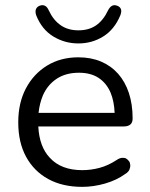

<svg xmlns="http://www.w3.org/2000/svg" viewBox="-20 -718 582 747"><path d="M300 9Q223 9 167.5 -21.5Q112 -52 81.5 -108Q51 -164 51 -242Q51 -318 81 -374.5Q111 -431 163.5 -463Q216 -495 285 -495Q334 -495 373 -478.5Q412 -462 439.5 -431Q467 -400 481.5 -356Q496 -312 496 -257Q496 -241 487 -233.5Q478 -226 461 -226H129Q133 -147 174 -104Q218 -56 300 -56Q334 -56 367.5 -65Q401 -74 433 -95Q446 -104 457 -104Q458 -104 464 -103.5Q470 -103 477 -96.5Q484 -90 485.5 -83.5Q487 -77 487 -74Q487 -67 483.5 -58Q480 -49 467 -41Q434 -17 389 -4Q344 9 300 9ZM410 -358Q394 -395 363.5 -415Q333 -435 287 -435Q236 -435 200.5 -411.5Q165 -388 147 -347Q134 -316 130 -279H426Q424 -325 410 -358ZM285 -549Q232 -549 187.5 -576Q143 -603 121 -658Q116 -673 120 -682.5Q124 -692 135 -696Q146 -700 155 -695.5Q164 -691 170 -677Q188 -639 216.5 -619.5Q245 -600 285 -600Q326 -600 354 -619.5Q382 -639 400 -677Q407 -691 416 -695.5Q425 -700 435 -696Q447 -692 450.5 -682.5Q454 -673 448 -658Q425 -603 381.5 -576Q338 -549 285 -549Z"/></svg>

Font: Nunito
Style: Regular
Weight: 400
Designer: Vernon Adams
Foundry: Vernon Adams
Version: Version 3.602